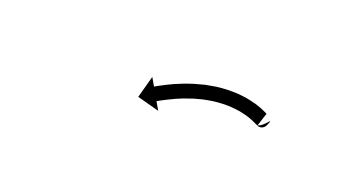

<svg xmlns="http://www.w3.org/2000/svg" viewBox="-22 -347 490 259"><g transform="rotate(20 222.5 -217.5)"><path d="M344.9 -220.7C340.8 -211.4 332.6 -215 332.6 -215L338.7 -234C337 -234.6 334.9 -234.7 333.1 -234.2C331.7 -233.8 330.5 -233.2 329.3 -232.2C326.8 -230.1 325.5 -227.1 325.7 -223.9C326.1 -215.7 326.8 -234.9 338.3 -234.2C338.7 -234.1 341.4 -232.7 340.3 -233.4C340.3 -233.4 340.3 -233.4 340.2 -233.4C340.2 -233.5 340.1 -233.5 340.1 -233.5C338.8 -234.3 337.5 -235 336.1 -235.7C336.1 -235.7 336 -235.7 336 -235.7C335.9 -235.7 335.8 -235.8 335.8 -235.8C333.6 -236.9 331.2 -237.8 328.9 -238.8C328.9 -238.8 328.8 -238.8 328.8 -238.8C328.7 -238.9 328.6 -238.9 328.6 -238.9C325.5 -240.1 322.3 -241.1 319.1 -242.1C319.1 -242.1 319 -242.1 318.9 -242.1C318.8 -242.1 318.8 -242.1 318.8 -242.1C314.9 -243.2 311 -244 307 -244.8C307 -244.8 306.9 -244.8 306.8 -244.8C306.8 -244.8 306.7 -244.9 306.7 -244.9C302.2 -245.6 297.7 -246.1 293.2 -246.5C293.2 -246.5 293.1 -246.5 293 -246.5C292.9 -246.5 292.9 -246.5 292.9 -246.5C288 -246.7 283.1 -246.8 278.3 -246.7C278.3 -246.7 278.2 -246.7 278.1 -246.7C278 -246.7 277.9 -246.7 277.9 -246.7C272.9 -246.5 267.8 -246 262.8 -245.4C262.8 -245.4 262.7 -245.4 262.6 -245.4C262.5 -245.4 262.5 -245.4 262.5 -245.4C257.4 -244.6 252.4 -243.7 247.4 -242.7C247.4 -242.7 247.3 -242.6 247.3 -242.6C247.2 -242.6 247.1 -242.6 247.1 -242.6C242.3 -241.4 237.5 -240.1 232.7 -238.7C232.7 -238.7 232.6 -238.7 232.6 -238.7C232.5 -238.7 232.5 -238.6 232.5 -238.6C228 -237.2 223.6 -235.7 219.2 -234C219.2 -234 219.2 -234 219.1 -234C219.1 -234 219 -233.9 219 -233.9C215.1 -232.4 211.2 -230.8 207.3 -229.1C207.3 -229.1 207.3 -229 207.3 -229C207.2 -229 207.2 -229 207.2 -229C203.9 -227.5 200.7 -226 197.5 -224.4C197.5 -224.4 197.5 -224.3 197.4 -224.3C197.4 -224.3 197.4 -224.3 197.4 -224.3C194.9 -223 192.4 -221.8 190 -220.4C190 -220.4 190 -220.4 190 -220.4C189.9 -220.4 189.9 -220.4 189.9 -220.4C188.4 -219.6 186.8 -218.7 185.2 -217.8L185.2 -217.8L185.2 -217.8C184.7 -217.5 184.1 -217.2 183.6 -216.9L177 -228.3L168.4 -196.6L200.1 -188.1L193.5 -199.5C194.1 -199.8 194.6 -200.1 195.1 -200.4L195.1 -200.4L195.1 -200.4C196.6 -201.2 198 -202.1 199.5 -202.9C199.5 -202.9 199.5 -202.9 199.5 -202.9C199.5 -202.8 199.5 -202.8 199.5 -202.8C201.8 -204.1 204.1 -205.3 206.5 -206.5C206.5 -206.5 206.4 -206.5 206.4 -206.5C206.4 -206.5 206.4 -206.4 206.4 -206.4C209.4 -207.9 212.5 -209.4 215.6 -210.8C215.6 -210.8 215.5 -210.8 215.5 -210.8C215.4 -210.8 215.4 -210.8 215.4 -210.8C219 -212.4 222.7 -213.9 226.4 -215.4C226.4 -215.4 226.4 -215.3 226.3 -215.3C226.3 -215.3 226.2 -215.3 226.2 -215.3C230.3 -216.8 234.5 -218.3 238.6 -219.6C238.6 -219.6 238.6 -219.6 238.5 -219.6C238.5 -219.6 238.4 -219.6 238.4 -219.6C242.8 -220.9 247.3 -222.1 251.8 -223.2C251.8 -223.2 251.7 -223.1 251.7 -223.1C251.6 -223.1 251.5 -223.1 251.5 -223.1C256.1 -224.1 260.8 -224.9 265.4 -225.6C265.4 -225.6 265.4 -225.6 265.3 -225.6C265.2 -225.6 265.1 -225.6 265.1 -225.6C269.7 -226.1 274.3 -226.5 279 -226.7C279 -226.7 278.9 -226.7 278.8 -226.7C278.7 -226.7 278.6 -226.7 278.6 -226.7C283 -226.8 287.4 -226.7 291.8 -226.5C291.8 -226.5 291.8 -226.5 291.7 -226.5C291.6 -226.5 291.5 -226.5 291.5 -226.5C295.5 -226.2 299.6 -225.7 303.6 -225.1C303.6 -225.1 303.5 -225.1 303.4 -225.1C303.3 -225.1 303.2 -225.2 303.2 -225.2C306.7 -224.5 310.2 -223.7 313.7 -222.8C313.7 -222.8 313.6 -222.8 313.5 -222.8C313.4 -222.9 313.4 -222.9 313.4 -222.9C316.2 -222.1 318.9 -221.1 321.7 -220.1C321.7 -220.1 321.6 -220.2 321.6 -220.2C321.5 -220.2 321.4 -220.2 321.4 -220.2C323.4 -219.4 325.4 -218.6 327.3 -217.7C327.3 -217.7 327.2 -217.7 327.2 -217.8C327.1 -217.8 327 -217.8 327 -217.8C328.1 -217.3 329.2 -216.7 330.2 -216.2C330.2 -216.2 330.1 -216.2 330.1 -216.2C330 -216.2 330 -216.3 330 -216.3C338.2 -211.3 352.5 -237.9 344.9 -220.7Z"/></g></svg>

Font: FRB American Cursive Just Arrows
Style: Bold Italic
Weight: 700
Italic angle: -25°
Version: Version 2.0;Modular Font Editor K font №1